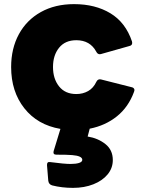

<svg xmlns="http://www.w3.org/2000/svg" viewBox="-20 -578 699 931"><path d="M415 46 405 84Q455 92 491 120.5Q527 149 527 198Q527 237 502 267.5Q477 298 433 315.5Q389 333 334 333Q280 333 233 321Q216 316 214 298L208 224V221Q208 205 224 208Q292 217 322 217Q348 217 363.5 212Q379 207 379 197Q379 178 330 174Q307 172 253 172Q236 172 240 155L273 47Q162 28 98 -53Q34 -134 34 -253Q34 -343 71.5 -412Q109 -481 178 -519.5Q247 -558 339 -558Q442 -558 515.5 -513.5Q589 -469 620 -377Q621 -375 621 -370Q621 -358 608 -355L470 -316L464 -315Q453 -315 447 -327Q417 -383 350 -383Q296 -383 266.5 -346.5Q237 -310 237 -253Q237 -196 266.5 -159Q296 -122 350 -122Q382 -122 407.5 -136.5Q433 -151 447 -181Q454 -196 469 -193L619 -155Q625 -154 628.5 -150Q632 -146 632 -141Q632 -139 630 -133Q603 -59 547 -14Q491 31 415 46Z"/></svg>

Font: LINE Seed JP_TTF ExtraBold
Style: Regular
Weight: 800
Designer: LY Corporation & Fontrix & Fontworks
Version: Version 1.015